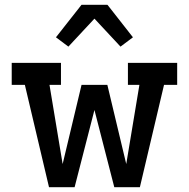

<svg xmlns="http://www.w3.org/2000/svg" viewBox="-20 -783 790 803"><path d="M185 0 84 -428H29V-520H235V-428H187L242 -97L321 -428H429L508 -97L563 -428H515V-520H721V-428H666L565 0H458L375 -323L292 0ZM266 -588 214 -627 321 -763H429L431 -761L536 -627L484 -588L375 -705Z"/></svg>

Font: Iosevka Etoile Semibold
Style: Regular
Weight: 600
Designer: Belleve Invis
Foundry: Belleve Invis
Version: Version 22.1.2; ttfautohint (v1.8.4)